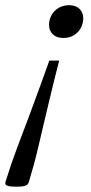

<svg xmlns="http://www.w3.org/2000/svg" viewBox="-73 -481 351 738"><path d="M-51.5 217 -30 150.5Q-25.5 137.5 -16.5 112.8Q-7.5 88 5.2 54.2Q18 20.5 32.5 -18Q47 -56.5 61.8 -97Q76.5 -137.5 90.8 -176Q105 -214.5 116.5 -248H154.5Q146 -214.5 136.2 -176Q126.5 -137.5 117 -97Q107.5 -56.5 98.2 -18Q89 20.5 81.2 54.2Q73.5 88 67.2 112.8Q61 137.5 57.5 150.5L38 218Q36 225.5 30.8 229.5Q25.5 233.5 15.8 235Q6 236.5 -11 236.5Q-27.5 236.5 -37.5 234.8Q-47.5 233 -50.8 228.8Q-54 224.5 -51.5 217ZM170 -335Q145 -335 130.2 -349Q115.5 -363 115.5 -385Q115.5 -405.5 125 -422.8Q134.5 -440 152 -450.5Q169.5 -461 193 -461Q218 -461 232.5 -447Q247 -433 247 -411Q247 -390.5 237.5 -373.2Q228 -356 210.8 -345.5Q193.5 -335 170 -335Z"/></svg>

Font: Newsreader 14pt
Style: Italic
Weight: 400
Italic angle: -17°
Designer: Hugues Gentile
Foundry: Production Type
Version: Version 1.003